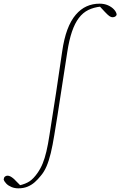

<svg xmlns="http://www.w3.org/2000/svg" viewBox="-163 -774 656 1047"><path d="M-63 253Q-83 253 -100 246Q-117 239 -128 228Q-139 217 -143 205Q-142 194 -136 189Q-130 184 -122 184Q-114 184 -106.5 188Q-99 192 -91.5 198Q-84 204 -76 213L-52 237H-60H-48H-58Q-23 229 -1.5 214.5Q20 200 41 170Q58 146 69.5 118Q81 90 90 52Q99 14 107 -39Q125 -153 142.5 -266.5Q160 -380 176 -493Q186 -563 204.5 -612.5Q223 -662 250 -693.5Q277 -725 309.5 -739.5Q342 -754 380 -754Q406 -754 426 -745Q446 -736 458.5 -722.5Q471 -709 473 -696Q473 -689 466.5 -684.5Q460 -680 452 -680Q442 -680 433 -686.5Q424 -693 409 -709L381 -739L388 -738H362H386Q348 -734 318.5 -719.5Q289 -705 267 -676Q245 -647 229.5 -601.5Q214 -556 204 -491Q186 -378 169 -264.5Q152 -151 133 -37Q124 19 114 60.5Q104 102 91 132.5Q78 163 59 185Q44 204 26.5 219.5Q9 235 -13 244Q-35 253 -63 253Z"/></svg>

Font: Source Serif 4 ExtraLight
Style: Italic
Weight: 250
Italic angle: -12°
Designer: Frank Grießhammer
Foundry: Adobe Systems Incorporated
Version: Version 4.004;hotconv 1.0.116;makeotfexe 2.5.65601